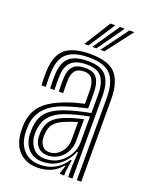

<svg xmlns="http://www.w3.org/2000/svg" viewBox="-148 -862 741 949"><g transform="rotate(20 222.5 -387.5)"><path d="M373.5 0V-432.5Q373.5 -513.2 340.4 -551.9Q307.2 -590.5 225 -590.5Q149 -590.5 111.5 -560.4Q74 -530.2 71 -457Q70.2 -438 70.4 -419Q70.5 -400 71.8 -380.5H49.2Q47.8 -401.8 47.5 -419.2Q47.2 -436.8 48.2 -458Q51.5 -539.2 93.1 -574Q134.8 -608.8 225 -608.8Q320.8 -608.8 358.6 -565.6Q396.5 -522.5 396.5 -432.5V0ZM327.8 0.2V-58.2L331.8 -132H326.8Q307 -83.8 269.4 -55.4Q231.8 -27 180.2 -27.2Q137.5 -27.2 109.9 -54Q82.2 -80.8 78.2 -127.2Q76.8 -146.8 78 -166.8Q81.8 -219.5 108.4 -249.8Q135 -280 188.8 -300.2Q213.5 -309.5 253.8 -319.9Q294 -330.2 327.8 -336.2V-432.5Q327.8 -491.8 305.4 -522.8Q283 -553.8 225 -553.8Q171.8 -553.8 145.4 -530.6Q119 -507.5 116.8 -455Q116.2 -440.2 116.1 -420.6Q116 -401 117.2 -380.5H94.5Q93.2 -400.8 93.2 -420.5Q93.2 -440.2 93.8 -455.5Q96.5 -517 127.2 -544.5Q158 -572 225 -572Q294.8 -572 322.6 -537.5Q350.5 -503 350.5 -432.5V0.2ZM167.2 8.8Q110.5 8.8 74.4 -25.4Q38.2 -59.5 32.5 -123.8Q30.8 -147.5 32.2 -170.8Q37 -231 69.9 -269.1Q102.8 -307.2 173 -335.2Q197.8 -345.2 222.1 -352.8Q246.5 -360.2 282 -368V-432.5Q282 -472 269.5 -494.5Q257 -517 225 -517Q193.2 -517 178.5 -500.2Q163.8 -483.5 162.5 -452.5Q162 -443.2 161.9 -422.5Q161.8 -401.8 162.8 -380.5H140Q139 -402.8 139.1 -422.1Q139.2 -441.5 139.8 -454.5Q141.2 -495 161.6 -515.2Q182 -535.5 225 -535.5Q270.2 -535.5 287.5 -508.5Q304.8 -481.5 304.8 -432.5V-352.2Q272.5 -345 239.8 -336.1Q207 -327.2 181 -317.8Q60.8 -273.5 55 -168.8Q54.5 -159 54.5 -147.5Q54.5 -136 55.5 -125.8Q59.8 -72.5 90.9 -40.8Q122 -9 174 -9Q220.8 -9 254.5 -28.8Q288.2 -48.5 311 -83.8H316.2L307 -21.8V0H284.2L284 -7L296.8 -47H292.5Q247 8.8 167.2 8.8ZM187.8 -45.2Q229.8 -45.2 261.1 -65.5Q292.5 -85.8 309.8 -117.4Q327 -149 327 -183.2V-317.5Q294.8 -311.8 257.8 -302Q220.8 -292.2 196.2 -282.5Q150.5 -263.5 128 -236.1Q105.5 -208.8 100.8 -163Q99.2 -145.8 101 -129Q105.8 -91.5 127.6 -68.4Q149.5 -45.2 187.8 -45.2ZM193 -65Q162.5 -65 144.5 -84Q126.5 -103 123.8 -131.2Q122.5 -147.2 123.5 -161.8Q126.8 -201.5 146 -225Q165.2 -248.5 204 -264.8Q229.5 -275.2 252.8 -282.1Q276 -289 304 -294.8V-181.2Q304 -134 272.8 -99.5Q241.5 -65 193 -65ZM196 -82.8Q231.2 -82.8 256.1 -110.9Q281 -139 281 -179.2V-271.8Q246 -262 211.8 -247.2Q178.5 -232.5 163.4 -212.8Q148.2 -193 146.5 -160.8Q145.8 -152.2 146 -145.6Q146.2 -139 146.8 -133Q148.8 -113.8 161.5 -98.2Q174.2 -82.8 196 -82.8ZM177.8 -645 265 -784H290.5L199.5 -645ZM262.2 -645 364.5 -784H390L284 -645ZM220 -645 314.8 -784H340.2L241.5 -645Z"/></g></svg>

Font: Big Shoulders Inline Text
Style: Bold
Weight: 700
Designer: Patric King
Foundry: XO Type Co
Version: Version 1.000